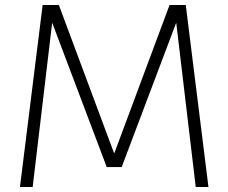

<svg xmlns="http://www.w3.org/2000/svg" viewBox="-20 -750 916 770"><path d="M60 0 151 -730H216L437 -137H439L660 -730H725L816 0H765L687 -657H686L468 -80H408L190 -657H189L111 0Z"/></svg>

Font: M PLUS 2 Light
Style: Regular
Weight: 300
Designer: Coji Morishita
Foundry: UNDERFOREST DESIGN
Version: Version 1.001